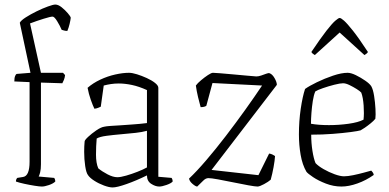

<svg xmlns="http://www.w3.org/2000/svg" viewBox="-20 -820 1711 844"><path d="M164 0Q154 0 132 -3.5Q110 -7 87 -12Q64 -17 50 -22Q50 -32 56 -38L81 -42Q110 -46 110 -109V-459L43 -462Q43 -478 46.5 -486Q50 -494 53 -495L114 -500L67 -720Q72 -730 93 -743.5Q114 -757 140.5 -770Q167 -783 190.5 -791.5Q214 -800 223 -800Q236 -800 251 -788Q266 -776 278 -762Q290 -748 291 -742Q290 -732 286 -715Q282 -698 276 -684Q268 -684 261 -686Q254 -688 251 -689Q244 -706 231.5 -726.5Q219 -747 211 -747Q202 -747 171.5 -737.5Q141 -728 112 -717L160 -500H257L266 -490Q265 -479 261 -469Q257 -459 254 -454L160 -457V-98Q160 -76 156.5 -62.5Q153 -49 150 -44L218 -38Q220 -36 221.5 -31.5Q223 -27 223 -22Q214 -13 195 -6.5Q176 0 164 0Z M475 4Q460 4 437 -4.5Q414 -13 394.5 -25.5Q375 -38 367 -50Q359 -60 354.5 -90Q350 -120 350 -153Q350 -165 350.5 -176.5Q351 -188 352 -198Q352 -204 367.5 -218.5Q383 -233 403.5 -247Q424 -261 438 -263Q446 -265 466.5 -266.5Q487 -268 507 -269Q533 -271 563.5 -273Q594 -275 626 -279V-424Q591 -440 560 -446.5Q529 -453 502 -453Q484 -453 467.5 -450.5Q451 -448 436 -444L423 -351Q419 -349 411.5 -346Q404 -343 395 -342Q388 -356 379 -381.5Q370 -407 365 -434Q389 -455 421 -470Q453 -485 486.5 -492.5Q520 -500 547 -500Q561 -500 582 -493.5Q603 -487 625 -477Q647 -467 661.5 -455.5Q676 -444 676 -434V-43L734 -38Q736 -36 737.5 -31.5Q739 -27 739 -22Q732 -14 712 -7Q692 0 680 0Q663 0 644.5 -12Q626 -24 626 -49Q579 -26 536.5 -11Q494 4 475 4ZM496 -41Q510 -41 534.5 -48Q559 -55 584.5 -65Q610 -75 626 -84V-245Q604 -239 576.5 -236Q549 -233 514 -230Q479 -227 448.5 -223Q418 -219 405 -211Q402 -177 402 -140Q402 -103 412 -80Q429 -66 453 -53.5Q477 -41 496 -41Z M847 0Q840 0 826.5 -11.5Q813 -23 811 -35Q844 -66 886 -115Q928 -164 972.5 -222Q1017 -280 1058.5 -338Q1100 -396 1132 -444L914 -455L887 -355Q879 -349 862 -349Q857 -366 850.5 -393.5Q844 -421 841 -444Q848 -454 863.5 -467Q879 -480 894 -490Q909 -500 916 -500Q922 -500 947.5 -498Q973 -496 1005 -493Q1037 -490 1065.5 -487.5Q1094 -485 1107 -484Q1116 -484 1128 -488Q1140 -492 1150.5 -496Q1161 -500 1165 -498Q1177 -494 1187 -476.5Q1197 -459 1197 -447L910 -73L1116 -50L1163 -145Q1171 -144 1178 -140.5Q1185 -137 1189 -134Q1188 -115 1182.5 -85Q1177 -55 1170 -30Q1160 -21 1140.5 -10.5Q1121 0 1112 0Q1102 0 1071.5 -5.5Q1041 -11 1005 -18.5Q969 -26 938.5 -31.5Q908 -37 896 -37Q884 -37 872.5 -25Q861 -13 847 0Z M1481 0Q1446 0 1412.5 -13Q1379 -26 1356 -41.5Q1333 -57 1327 -65Q1309 -96 1301.5 -139.5Q1294 -183 1294 -229Q1294 -288 1302 -342Q1310 -396 1321 -429Q1339 -442 1373 -458.5Q1407 -475 1444 -487.5Q1481 -500 1508 -500Q1523 -500 1544.5 -489.5Q1566 -479 1585.5 -465.5Q1605 -452 1612 -441Q1620 -427 1624.5 -398.5Q1629 -370 1630.5 -341.5Q1632 -313 1630 -298Q1623 -289 1609.5 -278Q1596 -267 1583.5 -258.5Q1571 -250 1565 -247Q1555 -244 1521.5 -239.5Q1488 -235 1442.5 -231.5Q1397 -228 1348 -228Q1348 -191 1353.5 -156.5Q1359 -122 1367 -103Q1379 -90 1402.5 -76.5Q1426 -63 1451 -54Q1476 -45 1492 -45Q1509 -45 1533 -50Q1557 -55 1579 -61Q1601 -67 1612 -70Q1614 -68 1618 -63Q1622 -58 1623 -51Q1589 -27 1551 -13.5Q1513 0 1481 0ZM1426 -270Q1470 -270 1512.5 -276Q1555 -282 1578 -294Q1581 -320 1578.5 -356Q1576 -392 1568 -413Q1563 -419 1548 -428.5Q1533 -438 1516.5 -446Q1500 -454 1488 -454Q1475 -454 1449.5 -447.5Q1424 -441 1399.5 -432.5Q1375 -424 1366 -418Q1359 -402 1355 -376Q1351 -350 1349 -323Q1347 -296 1347 -276Q1380 -270 1426 -270ZM1364 -578Q1349 -587 1349 -592Q1390 -653 1415 -685Q1440 -717 1454 -729Q1468 -741 1473 -741Q1479 -741 1492.5 -729Q1506 -717 1531.5 -685Q1557 -653 1597 -592Q1597 -587 1582 -578L1473 -677Z"/></svg>

Font: Texturina 72pt Thin
Style: Regular
Weight: 100
Designer: Guillermo Torres Carreño
Foundry: Omnibus-Type
Version: Version 1.002; ttfautohint (v1.8.3)